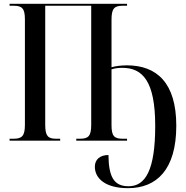

<svg xmlns="http://www.w3.org/2000/svg" viewBox="-20 -734 972 1002"><path d="M648 248C797 248 900 152 900 -78C900 -303 797 -393 642 -393C612 -393 582 -389 562 -383V-631C562 -689 576 -704 620 -704H643V-714H30V-704H51C95 -704 110 -690 110 -633V-83C110 -25 95 -10 51 -10H30V0H294V-10H272C230 -10 216 -25 216 -83V-704H456V-83C456 -25 442 -10 398 -10H378V0H643V-10H620C576 -10 562 -24 562 -81V-372C577 -377 595 -380 618 -380C724 -380 790 -311 790 -77C790 156 738 238 651 238C577 238 547 193 546 75C500 75 475 100 475 136C475 198 531 248 648 248Z"/></svg>

Font: Noto Serif Display Condensed Medium
Style: Regular
Weight: 500
Width: 3
Designer: Monotype Design Team
Foundry: Monotype Imaging Inc.
Version: Version 2.009